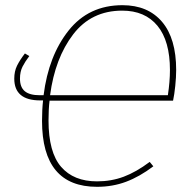

<svg xmlns="http://www.w3.org/2000/svg" viewBox="-20 -710 746 740"><path d="M171 -322Q167 -289 167 -246Q167 -123 215.5 -67Q264 -11 354 -11Q409 -11 457 -29Q505 -47 557 -86L571 -69Q518 -29 466 -9.5Q414 10 354 10Q142 10 142 -244Q142 -288 146 -323H135Q35 -323 35 -407Q35 -435 45.5 -456.5Q56 -478 76 -504L93 -494Q77 -473 67 -453.5Q57 -434 57 -407Q57 -374 75.5 -358.5Q94 -343 133 -343H148Q167 -495 244.5 -592.5Q322 -690 452 -690Q550 -690 604.5 -626Q659 -562 659 -440Q659 -413 655.5 -379Q652 -345 647 -322ZM173 -343H627Q635 -396 635 -440Q635 -552 587 -610.5Q539 -669 451 -669Q332 -669 262 -577.5Q192 -486 173 -343Z"/></svg>

Font: Fira Sans Thin
Style: Italic
Weight: 250
Italic angle: -8°
Designer: Carrois Corporate & Edenspiekermann AG
Foundry: Carrois Corporate GbR & Edenspiekermann AG
Version: Version 4.203